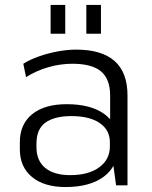

<svg xmlns="http://www.w3.org/2000/svg" viewBox="-20 -747 613 774"><path d="M424 -174V-362Q424 -428 387.5 -459Q351 -490 272 -490Q223 -490 174.5 -476Q126 -462 85 -436L74 -490Q101 -507 136.5 -519.5Q172 -532 211.5 -539.5Q251 -547 287 -547Q390 -547 442 -501Q494 -455 494 -362V0H448ZM244 7Q158 7 109 -33.5Q60 -74 60 -145V-174Q60 -246 109.5 -286.5Q159 -327 249 -327Q344 -327 399 -288.5Q454 -250 454 -179V-148Q454 -76 398 -34.5Q342 7 244 7ZM263 -41Q337 -41 380 -72.5Q423 -104 423 -157V-173Q423 -223 382 -251Q341 -279 268 -279Q200 -279 163.5 -253Q127 -227 127 -168V-154Q127 -99 162.5 -70Q198 -41 263 -41ZM243 -727V-611H184V-727ZM387 -727V-611H328V-727Z"/></svg>

Font: Pathway Extreme 28pt Light
Style: Regular
Weight: 300
Designer: Eduardo Rodriguez Tunni
Foundry: Eduardo Rodriguez Tunni
Version: Version 1.001;gftools[0.9.26]